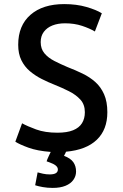

<svg xmlns="http://www.w3.org/2000/svg" viewBox="-20 -729 600 939"><path d="M238 190Q212 190 189.5 186Q167 182 152 177L164 114Q174 117 190 120.5Q206 124 223 124Q263 124 263 100Q263 89 252.5 80.5Q242 72 222 65L208 60Q211 50 217 37.5Q223 25 228 14Q162 9 118.5 -7Q75 -23 55 -36L88 -126Q113 -112 156.5 -96Q200 -80 261 -80Q308 -80 337.5 -92Q367 -104 381 -126.5Q395 -149 395 -180Q395 -218 373 -242Q351 -266 317 -283Q283 -300 248 -314Q215 -327 183.5 -343Q152 -359 126 -381Q100 -403 84.5 -434.5Q69 -466 69 -510Q69 -604 129 -656.5Q189 -709 294 -709Q354 -709 402.5 -695Q451 -681 478 -664L444 -575Q419 -590 381.5 -602.5Q344 -615 298 -615Q263 -615 236.5 -604.5Q210 -594 194.5 -573.5Q179 -553 179 -523Q179 -490 197.5 -468Q216 -446 246.5 -430.5Q277 -415 310 -401Q349 -386 384 -369Q419 -352 446 -328Q473 -304 489 -268Q505 -232 505 -180Q505 -95 453.5 -45.5Q402 4 303 13Q301 18 298.5 23Q296 28 293 33Q325 45 338.5 64Q352 83 352 110Q352 132 339 150.5Q326 169 300.5 179.5Q275 190 238 190Z"/></svg>

Font: Ubuntu Sans Mono Medium
Style: Regular
Weight: 500
Monospace: yes
Designer: Dalton Maag Ltd
Foundry: Dalton Maag Ltd
Version: Version 1.006